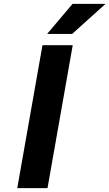

<svg xmlns="http://www.w3.org/2000/svg" viewBox="-20 -970 564 990"><path d="M223 -795 354 -950H524L352 -795ZM69 0 199 -737H355L225 0Z"/></svg>

Font: Tomorrow SemiBold
Style: Italic
Weight: 600
Italic angle: -10°
Designer: Tony de Marco, Monica Rizzolli
Foundry: Just in Type
Version: Version 2.002